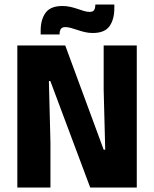

<svg xmlns="http://www.w3.org/2000/svg" viewBox="-20 -844 693 864"><path d="M273.5 -639.5 446.5 -170.5H453.5L446.5 -440.5V-639.5H595.5V0H386L206.5 -479.5H200L207 -203.5V0H58V-639.5ZM397.5 -695.5Q379 -695.5 362 -699.5Q345 -703.5 329.5 -708.8Q314 -714 300 -718Q286 -722 274 -722Q260 -722 254.2 -714.2Q248.5 -706.5 248 -691V-689H163V-707Q163 -755.5 185 -786.2Q207 -817 261 -817Q280 -817 297.2 -813Q314.5 -809 329.5 -803.8Q344.5 -798.5 358 -794.5Q371.5 -790.5 383.5 -790.5Q398 -790.5 403.2 -798.2Q408.5 -806 409 -821.5V-823.5H494.5V-807Q494.5 -757 472.8 -726.2Q451 -695.5 397.5 -695.5Z"/></svg>

Font: Anek Gurmukhi
Style: Bold
Weight: 700
Designer: Sarang Kulkarni (Gurmukhi), Yesha Goshar (Latin)
Foundry: Ek Type
Version: Version 1.003